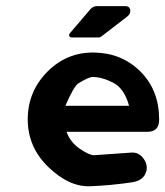

<svg xmlns="http://www.w3.org/2000/svg" viewBox="-20 -623 555 645"><path d="M284.7 -593.3Q293.5 -602.1 305.2 -602.5H401.4Q414.6 -602.5 417.5 -590.8Q419.4 -577.6 408.7 -568.4L321.3 -501Q315.9 -497.6 312.5 -497.1H221.7Q214.4 -497.1 212.6 -502.4Q210.9 -507.8 216.3 -513.2ZM291.5 -364.3Q279.8 -365.2 244.6 -343.8Q228.5 -335 199.7 -267.6Q199.7 -267.6 413.6 -267.6Q397.5 -326.2 360.1 -345.2Q322.8 -364.3 291.5 -364.3ZM514.6 -221.7Q514.6 -221.7 514.6 -221.2Q514.6 -180.2 475.1 -180.2Q475.1 -180.2 203.6 -180.2Q216.3 -144.5 249 -122.6Q282.2 -100.6 296.4 -101.6Q296.4 -101.6 420.9 -110.4Q445.8 -112.3 461.4 -91.3Q477.1 -70.3 471.7 -47.4Q471.7 -47.4 470.7 -46.4Q463.4 -17.1 424.3 -10.7Q353 0 282.7 2.7Q212.4 5.4 142.8 -61.5Q73.2 -128.4 73.2 -221.9Q73.2 -315.4 138.9 -381.8Q204.6 -448.2 297.1 -446.5Q389.6 -444.8 452.1 -382.3Q514.6 -319.8 514.6 -221.7Z"/></svg>

Font: Dyuthi
Style: Regular
Weight: 400
Designer: Hiran Venugopalan, Hussain K H and Suresh P for Sawthanthra Malayalam Computing (SMC)
Version: Version 3.0.0+20221109